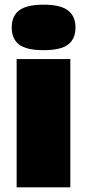

<svg xmlns="http://www.w3.org/2000/svg" viewBox="-20 -799 371 819"><path d="M166 -585Q93 -585 61.5 -609Q30 -633 30 -682Q30 -730 61.5 -754.5Q93 -779 166 -779Q238 -779 270 -754.5Q302 -730 302 -682Q302 -633 270.5 -609Q239 -585 166 -585ZM51 0V-547H280V0Z"/></svg>

Font: Georama Extended ExtraBold
Style: Regular
Weight: 800
Width: 7
Designer: Jean-Baptiste Levee
Foundry: Production Type
Version: Version 1.000